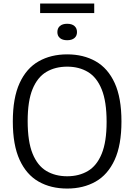

<svg xmlns="http://www.w3.org/2000/svg" viewBox="-20 -1057 760 1086"><path d="M360 9.5Q267.5 9.5 198.5 -29.8Q129.5 -69 91 -152.8Q52.5 -236.5 52.5 -370Q52.5 -503.5 91 -587.2Q129.5 -671 198.8 -710.2Q268 -749.5 360 -749.5Q452 -749.5 521.2 -710.2Q590.5 -671 628.8 -587.2Q667 -503.5 667 -370Q667 -236.5 628.5 -152.8Q590 -69 520.8 -29.8Q451.5 9.5 360 9.5ZM360 -60Q427 -60 477.2 -89.8Q527.5 -119.5 555.2 -187Q583 -254.5 583 -367.5Q583 -483 555.2 -551.5Q527.5 -620 477.2 -650Q427 -680 360 -680Q292.5 -680 242.2 -650.2Q192 -620.5 164.2 -553.2Q136.5 -486 136.5 -372.5Q136.5 -256.5 164.2 -188.2Q192 -120 242.2 -90Q292.5 -60 360 -60ZM360 -829.5Q333.5 -829.5 319 -841.8Q304.5 -854 304.5 -875.5Q304.5 -897.5 319 -910Q333.5 -922.5 360 -922.5Q386.5 -922.5 401 -910Q415.5 -897.5 415.5 -875.5Q415.5 -854 401 -841.8Q386.5 -829.5 360 -829.5ZM207 -983V-1037H513V-983Z"/></svg>

Font: Encode Sans
Style: Regular
Weight: 400
Designer: Multiple Designers
Foundry: Impallari Type
Version: Version 3.002; ttfautohint (v1.8.3) -l 8 -r 50 -G 200 -x 14 